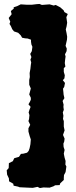

<svg xmlns="http://www.w3.org/2000/svg" viewBox="-20 -818 383 972"><path d="M49 122 47 112 26 100 25 85 16 66 14 44 24 33 25 8 45 -2 52 -17 76 -24 86 -39 98 -40 117 -45 125 -54 130 -68 134 -88 136 -112 130 -130 124 -152V-169L133 -186L124 -205L127 -215L129 -235L125 -249L129 -262L135 -277L124 -290L131 -302L136 -313V-323L128 -340L132 -355L136 -370L128 -389V-413L131 -428L130 -448L134 -470L136 -489L138 -502L134 -516L139 -529L133 -545L141 -559L144 -581L139 -593L137 -607V-617L120 -623L107 -624L92 -627L85 -639L72 -652L51 -659L42 -670L35 -686L28 -697L32 -708L24 -727L39 -746L35 -762L50 -775L49 -781L67 -787L85 -796L116 -794H141L166 -797L180 -798L192 -793L231 -796L252 -790L262 -793L285 -781L302 -766L306 -757L323 -747L316 -731L320 -703L317 -684L313 -669L317 -650L320 -632L319 -617L312 -586L318 -572L317 -559L309 -543L312 -532L310 -518L308 -499L311 -481L303 -473V-454L308 -437L306 -421L298 -412L309 -398L305 -378L299 -369L301 -351L302 -339L306 -321L297 -307L302 -288L301 -277L303 -262L298 -249L301 -232L299 -216L303 -205V-177L307 -158L299 -135L307 -116L305 -101L301 -91L302 -74L307 -59L303 -40L307 -20L312 -3L311 15L316 25L312 53L304 68L303 83V93L285 110L282 119L259 120L251 125L231 132L200 131L182 134L170 128L146 133L122 132L79 130L72 127Z"/></svg>

Font: Winky Rough ExtraBold
Style: Regular
Weight: 800
Designer: Simon Atzbach
Foundry: typofactur
Version: Version 1.206; ttfautohint (v1.8.4.7-5d5b)